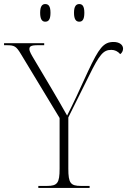

<svg xmlns="http://www.w3.org/2000/svg" viewBox="-30 -927 627 947"><path d="M361 -820C376 -820 386 -830 386 -864C386 -897 376 -907 361 -907C346 -907 335 -897 335 -864C335 -830 346 -820 361 -820ZM193 -820C209 -820 219 -830 219 -864C219 -897 209 -907 193 -907C179 -907 168 -897 168 -864C168 -830 179 -820 193 -820ZM159 0H412V-10H369C318 -10 307 -24 307 -95V-348L409 -553C461 -659 480 -681 519 -681C536 -681 551 -674 563 -660C572 -666 577 -677 577 -687C577 -706 559 -720 530 -720C480 -720 458 -689 405 -577L347 -451C327 -408 315 -385 301 -357C278 -398 249 -448 223 -492L138 -635C125 -657 115 -673 115 -685C115 -697 121 -704 155 -704H188V-714H-10V-704H2C42 -704 50 -699 74 -659L264 -345V-95C264 -24 253 -10 202 -10H159Z"/></svg>

Font: Noto Serif Display ExtraLight
Style: Regular
Weight: 200
Designer: Monotype Design Team
Foundry: Monotype Imaging Inc.
Version: Version 2.009